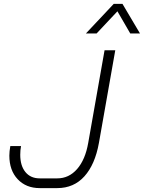

<svg xmlns="http://www.w3.org/2000/svg" viewBox="-20 -958 739 986"><path d="M28 -159Q28 -180 33 -208H88Q84 -187 84 -163Q84 -107 110.5 -74.5Q137 -42 184 -42H274Q334 -42 376 -90Q418 -138 433 -224L517 -700H572L488 -224Q468 -113 413.5 -52.5Q359 8 274 8H184Q114 8 71 -37.5Q28 -83 28 -159ZM564 -938H609L699 -786H649L583 -900L476 -786H421Z"/></svg>

Font: Bai Jamjuree Light
Style: Italic
Weight: 300
Italic angle: -10°
Version: Version 1.000; ttfautohint (v1.6)